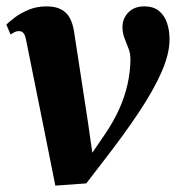

<svg xmlns="http://www.w3.org/2000/svg" viewBox="-22 -572 557 602"><path d="M60 -445.5Q57 -461.5 51.8 -468Q46.5 -474.5 38 -474.5Q30 -474.5 24 -471.5Q18 -468.5 11 -464L-2 -495Q6 -503 23.5 -516.5Q41 -530 66.8 -541Q92.5 -552 123.5 -552Q151.5 -552 169.2 -542.8Q187 -533.5 196.5 -516.2Q206 -499 210 -474L252.5 -197.5L273.5 -51L235 -45.5L307 -151Q334.5 -191.5 352 -230.5Q369.5 -269.5 378 -308.2Q386.5 -347 387 -386Q387 -404 380.8 -420.2Q374.5 -436.5 368.2 -452.8Q362 -469 362 -487Q362 -514 380.5 -533Q399 -552 430 -552Q460 -552 477.2 -537.2Q494.5 -522.5 502 -499Q509.5 -475.5 509.5 -450Q510 -404.5 485 -347.2Q460 -290 413.5 -220Q367 -150 302 -66.5L248.5 3L151.5 10L117 -162.5Z"/></svg>

Font: Merriweather 60pt ExtraBold
Style: Italic
Weight: 800
Italic angle: -7.8°
Version: Version 2.101